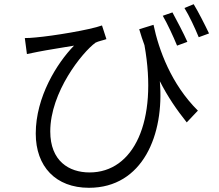

<svg xmlns="http://www.w3.org/2000/svg" viewBox="-20 -835 1040 913"><path d="M871 -636C853 -677 820 -739 800 -776L754 -760C776 -722 804 -662 822 -618ZM642 -696C650 -669 658 -644 667 -620C732 -256 615 -15 406 -15C307 -15 219 -70 219 -210C219 -397 371 -586 434 -632C447 -639 473 -644 486 -649L465 -714C408 -693 232 -664 150 -657C132 -655 112 -654 98 -654L108 -578C128 -582 146 -586 162 -589C202 -597 280 -609 332 -618C251 -535 150 -374 150 -200C150 -43 245 58 403 58C659 58 762 -195 740 -449C778 -374 821 -312 868 -253L921 -309C794 -435 735 -598 710 -717ZM857 -797C880 -760 907 -702 925 -658L974 -676C954 -718 923 -779 901 -815Z"/></svg>

Font: Genne Gothic Normal
Style: Regular
Weight: 350
Designer: Ryoko NISHIZUKA (kana & ideographs); Paul D. Hunt (Latin, Greek & Cyrillic); Wenlong ZHANG (bopomofo); Sandoll Communica
Foundry: Adobe Systems Incorporated
Version: Version 1.004;PS 1.004;hotconv 16.6.51;makeotf.lib2.5.65220